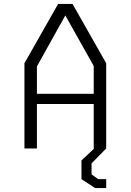

<svg xmlns="http://www.w3.org/2000/svg" viewBox="-20 -750 660 970"><path d="M103.5 -430.5 273.5 -730H346.5L516.5 -430.5V0H453.5V-416.5L300 -690H320L166.5 -414.5V0H103.5ZM143 -276H474.5V-224.5H143ZM475.5 -18.5 516.5 0 442.5 75.5V131L476 155H516.5V200H460.5L391.5 155V61Z"/></svg>

Font: Monaspace Krypton Var ExLight
Style: Regular
Weight: 200
Designer: Riley Cran and the Lettermatic Team
Version: Version 1.200 (Monaspace Krypton Var)